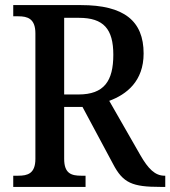

<svg xmlns="http://www.w3.org/2000/svg" viewBox="-20 -734 669 754"><path d="M32 0H316V-44H299C261 -44 232 -52 232 -110V-314H304L424 -90C463 -15 500 0 610 0H629V-44H626C589 -44 562 -71 531 -125L409 -338C477 -363 544 -415 544 -524C544 -652 467 -714 298 -714H32V-670H52C88 -670 119 -661 119 -603V-110C119 -52 88 -44 52 -44H32ZM288 -363H232V-664H290C387 -664 425 -620 425 -519C425 -416 389 -363 288 -363Z"/></svg>

Font: Noto Serif Tamil SemiCondensed Medium
Style: Regular
Weight: 500
Width: 4
Designer: Indian Type Foundry, Tom Grace, and the Monotype Design Team
Foundry: Monotype Imaging Inc.
Version: Version 2.004